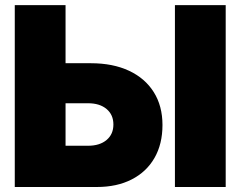

<svg xmlns="http://www.w3.org/2000/svg" viewBox="-20 -748 962 768"><path d="M242.2 -495.1H343.8Q431.6 -495.1 495.8 -465.1Q560.1 -435.1 595 -379.6Q629.9 -324.2 629.9 -248Q629.9 -171.9 597.9 -116.2Q565.9 -60.5 506.8 -30.3Q447.8 0 367.2 0H39.1V-727.5H242.2ZM242.2 -335V-165H332Q378.9 -165 406.2 -188Q433.6 -210.9 433.6 -250Q433.6 -289.1 406.2 -312Q378.9 -335 332 -335ZM882.8 -727.5V0H679.7V-727.5Z"/></svg>

Font: Inter Display Black
Style: Regular
Weight: 900
Designer: Rasmus Andersson
Foundry: rsms
Version: Version 4.000;git-a52131595